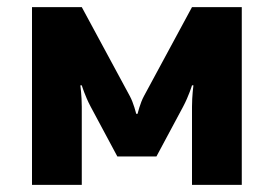

<svg xmlns="http://www.w3.org/2000/svg" viewBox="-20 -520 770 540"><path d="M210 -220C210 -250 206 -280 206 -280H210C210 -280 219 -250 235 -220L310 -80H420L495 -220C511 -250 520 -280 520 -280H524C524 -280 520 -250 520 -220V0H660V-500H520L385 -250C374 -230 367 -200 367 -200H363C363 -200 356 -230 345 -250L210 -500H70V0H210Z"/></svg>

Font: Scada
Style: Bold
Weight: 700
Designer: Jovanny Lemonad
Foundry: Jovanny Lemonad
Version: Version 3.005